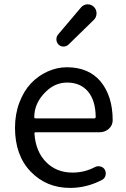

<svg xmlns="http://www.w3.org/2000/svg" viewBox="-20 -874 594 906"><path d="M310.5 12.7Q199.2 12.7 125 -64Q50.8 -140.6 50.8 -271.5Q50.8 -335 71.3 -389.6Q91.8 -444.3 126 -480.5Q160.2 -516.6 204.6 -536.6Q249 -556.6 295.9 -556.6Q397.5 -556.6 454.1 -490.2Q511.7 -420.9 511.7 -306.6Q511.7 -283.2 494.1 -266.6Q475.6 -250 450.2 -250H149.4Q141.6 -250 142.6 -243.2Q148.4 -159.2 197.3 -109.4Q246.1 -59.6 322.3 -59.6Q378.9 -59.6 428.7 -85.9Q440.4 -91.8 454.1 -88.4Q467.8 -85 474.6 -73.2Q481.4 -60.5 478 -46.4Q474.6 -32.2 461.9 -25.4Q389.6 12.7 310.5 12.7ZM141.6 -320.3Q141.6 -315.4 148.4 -315.4H424.8Q431.6 -315.4 431.6 -322.3Q430.7 -400.4 395 -442.4Q359.4 -484.4 296.9 -484.4Q239.3 -484.4 195.3 -440.4Q141.6 -387.7 141.6 -320.3ZM303.7 -664.1Q293.9 -654.3 279.3 -654.3Q266.6 -654.3 256.8 -663.1Q246.1 -673.8 246.1 -688.5Q246.1 -701.2 253.9 -710.9L362.3 -838.9Q374 -852.5 391.6 -853.5Q393.6 -853.5 394.5 -853.5Q410.2 -853.5 422.9 -841.8Q435.5 -829.1 435.5 -811Q435.5 -793 422.9 -780.3Z"/></svg>

Font: Gen Jyuu Gothic P Regular
Style: Regular
Weight: 400
Designer: [Source Han Sans]
Ryoko NISHIZUKA  (kana & ideographs); Paul D. Hunt (Latin, Greek & Cyrillic); Wenlong ZHANG  (bopomofo
Version: Version 1.002.20150607